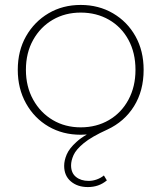

<svg xmlns="http://www.w3.org/2000/svg" viewBox="-20 -543 654 778"><path d="M336 215Q294 215 267 192Q240 169 240 129Q240 107 250.5 82.5Q261 58 290 32Q306 17 332 2Q319 3 307 3Q234 3 176.5 -30.5Q119 -64 85.5 -124Q52 -184 52 -260Q52 -337 85.5 -396Q119 -455 176.5 -489Q234 -523 307 -523Q380 -523 438 -489Q496 -455 529 -396Q562 -337 562 -260Q562 -175 523 -112.5Q484 -50 415 -18Q351 11 319.5 37Q288 63 278 85.5Q268 108 268 127Q268 158 288 174Q308 190 339 190Q356 190 372.5 184Q389 178 401 168L413 188Q396 202 377 208.5Q358 215 336 215ZM307 -27Q371 -27 421.5 -56.5Q472 -86 500.5 -139Q529 -192 529 -260Q529 -329 500.5 -381.5Q472 -434 421.5 -463Q371 -492 307 -492Q244 -492 194 -463Q144 -434 114.5 -381.5Q85 -329 85 -260Q85 -192 114.5 -139Q144 -86 194 -56.5Q244 -27 307 -27Z"/></svg>

Font: Montserrat Thin ExtraLight
Style: Regular
Weight: 250
Version: Version 9.000